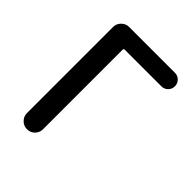

<svg xmlns="http://www.w3.org/2000/svg" viewBox="-205 -857 978 978"><g transform="rotate(45 283.5 -368.0)"><path d="M154.3 0Q130.9 0 113.8 -17.1Q96.7 -34.2 96.7 -57.6V-678.7Q96.7 -702.1 113.8 -719.2Q130.9 -736.3 154.3 -736.3H484.4Q504.9 -736.3 519 -722.2Q533.2 -708 533.2 -687.5Q533.2 -667 519 -652.8Q504.9 -638.7 484.4 -638.7H220.7Q212.9 -638.7 212.9 -631.8V-57.6Q212.9 -34.2 196.3 -17.1Q179.7 0 155.3 0Z"/></g></svg>

Font: Gen Jyuu Gothic P Medium
Style: Regular
Weight: 500
Designer: [Source Han Sans]
Ryoko NISHIZUKA  (kana & ideographs); Paul D. Hunt (Latin, Greek & Cyrillic); Wenlong ZHANG  (bopomofo
Version: Version 1.002.20150607